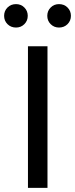

<svg xmlns="http://www.w3.org/2000/svg" viewBox="-36 -914 365 934"><path d="M195 0H100V-689H195ZM99 -837Q99 -813 82.5 -796.5Q66 -780 42 -780Q17 -780 0.5 -796.5Q-16 -813 -16 -837Q-16 -861 0.5 -877.5Q17 -894 42 -894Q66 -894 82.5 -877.5Q99 -861 99 -837ZM309 -837Q309 -813 292.5 -796.5Q276 -780 251 -780Q227 -780 210.5 -796.5Q194 -813 194 -837Q194 -861 210.5 -877.5Q227 -894 251 -894Q276 -894 292.5 -877.5Q309 -861 309 -837Z"/></svg>

Font: Statis Sans
Style: Regular
Weight: 400
Designer: bBox Type GmbH
Foundry: bBox Type GmbH
Version: Version 1.000